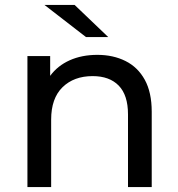

<svg xmlns="http://www.w3.org/2000/svg" viewBox="-20 -757 721 777"><path d="M91 0V-530H183V-450Q213 -491 262 -513Q311 -535 374 -535Q438 -535 488 -510Q538 -485 566 -434Q594 -383 594 -305V0H498V-294Q498 -372 460.5 -410.5Q423 -449 355 -449Q279 -449 233 -404Q187 -359 187 -273V0ZM328 -607 160 -737H282L418 -607Z"/></svg>

Font: Montserrat Medium
Style: Regular
Weight: 500
Designer: Julieta Ulanovsky
Foundry: Julieta Ulanovsky
Version: Version 9.000; ttfautohint (v1.8.4.7-5d5b)